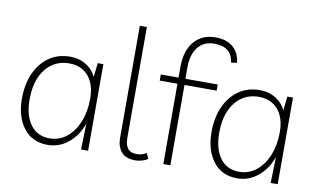

<svg xmlns="http://www.w3.org/2000/svg" viewBox="-76 -910 1791 1076"><g transform="rotate(10 819.0 -371.5)"><path d="M477 -493V0H437L441 -149Q417 -79 365 -36Q313 7 247 7Q159 7 110 -57Q61 -121 61 -223Q61 -306 89 -368.5Q117 -431 168 -466.5Q219 -502 288 -502Q340 -502 380 -476.5Q420 -451 436 -412L445 -493ZM289 -464Q233 -464 191.5 -435Q150 -406 127 -353Q104 -300 104 -228Q104 -136 143 -83.5Q182 -31 251 -31Q306 -31 348 -64.5Q390 -98 414 -156.5Q438 -215 438 -289Q438 -371 398 -417.5Q358 -464 289 -464Z M746 7Q691 7 666 -23.5Q641 -54 641 -101V-740H681V-109Q681 -72 696 -50.5Q711 -29 749 -29Q766 -29 780.5 -34Q795 -39 803 -45L817 -14Q804 -4 784 1.5Q764 7 746 7Z M905 0V-457H804V-492H905V-553Q905 -645 949.5 -697.5Q994 -750 1071 -750Q1134 -750 1171 -718Q1208 -686 1213 -630L1180 -626Q1169 -714 1071 -714Q1011 -714 977.5 -672.5Q944 -631 944 -556V-492H1128V-457H945V0Z M1556 -493V0H1516L1520 -149Q1496 -79 1444 -36Q1392 7 1326 7Q1238 7 1189 -57Q1140 -121 1140 -223Q1140 -306 1168 -368.5Q1196 -431 1247 -466.5Q1298 -502 1367 -502Q1419 -502 1459 -476.5Q1499 -451 1515 -412L1524 -493ZM1368 -464Q1312 -464 1270.5 -435Q1229 -406 1206 -353Q1183 -300 1183 -228Q1183 -136 1222 -83.5Q1261 -31 1330 -31Q1385 -31 1427 -64.5Q1469 -98 1493 -156.5Q1517 -215 1517 -289Q1517 -371 1477 -417.5Q1437 -464 1368 -464Z"/></g></svg>

Font: Livvic ExtraLight
Style: Regular
Weight: 275
Designer: Jacques Le Bailly, Baron von Fonthausen
Version: Version 1.001; ttfautohint (v1.8.2)